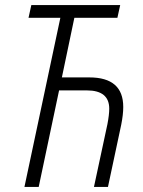

<svg xmlns="http://www.w3.org/2000/svg" viewBox="-20 -734 562 754"><path d="M76 0H132L212 -379H321Q409 -379 409 -307Q409 -284 402 -247L349 0H404L456 -244Q464 -284 464 -314Q464 -430 331 -430H223L272 -664H441L452 -714H103L92 -664H217Z"/></svg>

Font: Noto Sans Display SemiCondensed Light
Style: Italic
Weight: 300
Width: 4
Italic angle: -12°
Designer: Monotype Design Team
Foundry: Monotype Imaging Inc.
Version: Version 1.900